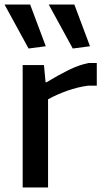

<svg xmlns="http://www.w3.org/2000/svg" viewBox="-29 -827 459 847"><path d="M97 -613 -9 -807H104L173 -623ZM292 -613 186 -807H299L368 -623ZM71 -540H165L172 -464H176Q227 -495 273.5 -518Q320 -541 362 -549H398V-449H359Q314 -443 268.5 -427Q223 -411 183 -389V0H71Z"/></svg>

Font: Encode Sans Normal
Style: Medium
Weight: 500
Designer: Pablo Impallari, Andres Torresi
Foundry: Pablo Impallari, Andres Torresi
Version: Version 1.000; ttfautohint (v1.00) -l 8 -r 50 -G 200 -x 14 -